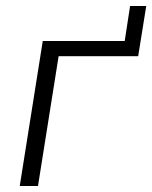

<svg xmlns="http://www.w3.org/2000/svg" viewBox="-20 -622 509 642"><path d="M46 0 123 -485H397L415 -602H469L442 -434H176L107 0Z"/></svg>

Font: Nunito Sans 12pt Light
Style: Italic
Weight: 300
Italic angle: -9°
Designer: Vernon Adams
Foundry: Vernon Adams
Version: Version 3.101;gftools[0.9.27]